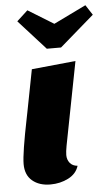

<svg xmlns="http://www.w3.org/2000/svg" viewBox="-56 -816 509 874"><g transform="rotate(-5 199.0 -379.5)"><path d="M222 -107Q222 -86 234 -71Q246 -56 269 -54Q258 -18 221 1Q184 20 139 20Q88 20 56.5 -6.5Q25 -33 25 -83Q25 -132 58 -294L62 -314L100 -510L301 -530L227 -149Q222 -122 222 -107ZM368 -779 398 -733 241 -597H176L53 -733L103 -779L220 -707Z"/></g></svg>

Font: Sansita ExtraBold Italic
Style: Regular
Weight: 800
Italic angle: -11°
Designer: Pablo Cosgaya
Foundry: Omnibus-Type
Version: Version 1.006